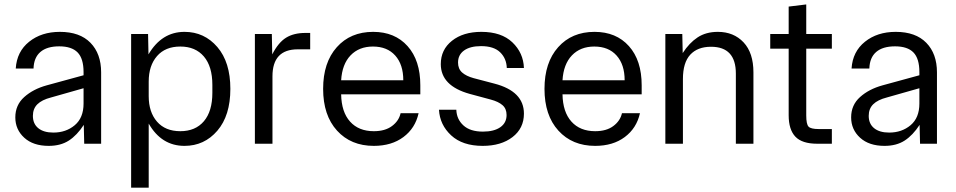

<svg xmlns="http://www.w3.org/2000/svg" viewBox="-20 -655 4357 875"><path d="M202.1 9.8Q131.3 9.8 90.6 -27.3Q49.8 -64.5 49.8 -120.1Q49.8 -176.3 90.3 -212.6Q130.9 -249 192.9 -266.1L360.8 -312V-326.2Q360.8 -388.2 333.7 -416Q306.6 -443.8 250 -443.8Q193.8 -443.8 164.1 -418.2Q134.3 -392.6 132.8 -342.8H51.8Q56.6 -419.9 112.8 -464.8Q168.9 -509.8 252.9 -509.8Q343.8 -509.8 392.3 -460Q440.9 -410.2 440.9 -325.2V0H363.8L361.8 -85.9Q331.1 -38.6 293.7 -14.4Q256.3 9.8 202.1 9.8ZM129.9 -127Q129.9 -90.8 154.5 -70.8Q179.2 -50.8 223.1 -50.8Q280.8 -50.8 320.8 -84.5Q360.8 -118.2 360.8 -183.1V-252.9L212.9 -210.9Q170.9 -200.2 150.4 -179.9Q129.9 -159.7 129.9 -127Z M577.6 200.2V-500H654.8L656.7 -407.2Q716.8 -509.8 820.8 -509.8Q911.1 -509.8 970.5 -440.7Q1029.8 -371.6 1029.8 -250Q1029.8 -128.4 970.5 -59.3Q911.1 9.8 820.8 9.8Q715.8 9.8 657.7 -91.8V200.2ZM657.7 -216.8Q657.7 -144 695.6 -100.6Q733.4 -57.1 801.8 -57.1Q870.6 -57.1 909.2 -102.5Q947.8 -147.9 947.8 -231.9V-268.1Q947.8 -352.1 909.2 -397.5Q870.6 -442.9 801.8 -442.9Q733.4 -442.9 695.6 -399.4Q657.7 -356 657.7 -283.2Z M1141.6 0V-500H1218.8L1220.7 -407.2Q1248.5 -461.4 1283.7 -483.2Q1318.8 -504.9 1371.6 -504.9H1393.6V-430.2H1336.9Q1221.7 -430.2 1221.7 -307.1V0Z M1683.6 9.8Q1579.1 9.8 1515.9 -59.8Q1452.6 -129.4 1452.6 -250Q1452.6 -370.1 1514.9 -439.9Q1577.1 -509.8 1680.7 -509.8Q1779.3 -509.8 1837.4 -444.8Q1895.5 -379.9 1895.5 -266.1V-225.1H1534.7Q1536.1 -144.5 1575.4 -100.8Q1614.7 -57.1 1683.6 -57.1Q1734.9 -57.1 1766.4 -80.6Q1797.9 -104 1805.7 -139.2H1887.7Q1872.6 -70.8 1818.6 -30.5Q1764.6 9.8 1683.6 9.8ZM1534.7 -289.1H1817.9Q1817.9 -360.8 1781.2 -401.9Q1744.6 -442.9 1679.7 -442.9Q1616.2 -442.9 1577.6 -402.6Q1539.1 -362.3 1534.7 -289.1Z M2120.6 -227.1Q1988.8 -263.7 1988.8 -362.8Q1988.8 -428.7 2039.8 -469.2Q2090.8 -509.8 2173.8 -509.8Q2265.1 -509.8 2315.2 -461.9Q2365.2 -414.1 2367.7 -345.2H2289.6Q2288.1 -388.7 2259.3 -416.7Q2230.5 -444.8 2172.4 -444.8Q2122.6 -444.8 2095 -425Q2067.4 -405.3 2067.4 -370.1Q2067.4 -341.3 2085.9 -324.7Q2104.5 -308.1 2138.7 -298.8L2233.4 -273.9Q2367.7 -238.8 2367.7 -137.2Q2367.7 -70.3 2315.7 -30.3Q2263.7 9.8 2179.7 9.8Q2087.9 9.8 2036.1 -38.1Q1984.4 -85.9 1980.5 -154.8H2059.6Q2061 -111.8 2091.8 -83.5Q2122.6 -55.2 2180.7 -55.2Q2231.4 -55.2 2260 -75.2Q2288.6 -95.2 2288.6 -130.9Q2288.6 -159.7 2270 -175.8Q2251.5 -191.9 2216.8 -201.2Z M2692.4 9.8Q2587.9 9.8 2524.7 -59.8Q2461.4 -129.4 2461.4 -250Q2461.4 -370.1 2523.7 -439.9Q2585.9 -509.8 2689.5 -509.8Q2788.1 -509.8 2846.2 -444.8Q2904.3 -379.9 2904.3 -266.1V-225.1H2543.5Q2544.9 -144.5 2584.2 -100.8Q2623.5 -57.1 2692.4 -57.1Q2743.7 -57.1 2775.1 -80.6Q2806.6 -104 2814.5 -139.2H2896.5Q2881.3 -70.8 2827.4 -30.5Q2773.4 9.8 2692.4 9.8ZM2543.5 -289.1H2826.7Q2826.7 -360.8 2790 -401.9Q2753.4 -442.9 2688.5 -442.9Q2625 -442.9 2586.4 -402.6Q2547.9 -362.3 2543.5 -289.1Z M3012.2 0V-500H3089.4L3091.3 -413.1Q3121.1 -459.5 3159.2 -484.6Q3197.3 -509.8 3251.5 -509.8Q3323.7 -509.8 3368.7 -461.9Q3413.6 -414.1 3413.6 -325.2V0H3333.5V-319.8Q3333.5 -441.9 3220.2 -441.9Q3159.2 -441.9 3125.7 -405.8Q3092.3 -369.6 3092.3 -294.9V0Z M3704.1 0Q3635.3 0 3604.7 -32.2Q3574.2 -64.5 3574.2 -129.9V-433.1H3490.2V-500H3574.2V-625L3654.3 -634.8V-500H3771V-433.1H3654.3V-128.9Q3654.3 -88.9 3664.8 -77.9Q3675.3 -66.9 3710.9 -66.9H3771V0Z M4011.2 9.8Q3940.4 9.8 3899.7 -27.3Q3858.9 -64.5 3858.9 -120.1Q3858.9 -176.3 3899.4 -212.6Q3939.9 -249 4002 -266.1L4169.9 -312V-326.2Q4169.9 -388.2 4142.8 -416Q4115.7 -443.8 4059.1 -443.8Q4002.9 -443.8 3973.1 -418.2Q3943.4 -392.6 3941.9 -342.8H3860.8Q3865.7 -419.9 3921.9 -464.8Q3978 -509.8 4062 -509.8Q4152.8 -509.8 4201.4 -460Q4250 -410.2 4250 -325.2V0H4172.9L4170.9 -85.9Q4140.1 -38.6 4102.8 -14.4Q4065.4 9.8 4011.2 9.8ZM3939 -127Q3939 -90.8 3963.6 -70.8Q3988.3 -50.8 4032.2 -50.8Q4089.8 -50.8 4129.9 -84.5Q4169.9 -118.2 4169.9 -183.1V-252.9L4022 -210.9Q3980 -200.2 3959.5 -179.9Q3939 -159.7 3939 -127Z"/></svg>

Font: TASA Orbiter Deck
Style: Regular
Weight: 400
Designer: Weizhong Zhang
Version: Version 1.000;Glyphs 3.1.2 (3151)